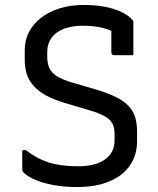

<svg xmlns="http://www.w3.org/2000/svg" viewBox="-20 -738 640 776"><path d="M319 -718Q387 -718 437 -702.5Q487 -687 511 -662Q516 -658 517.5 -654Q519 -650 519 -645Q519 -625 519 -603Q519 -581 519 -558.5Q519 -536 519 -515Q500 -515 480.5 -515Q461 -515 441 -515Q436 -515 433 -518Q430 -521 430 -526Q430 -539 430 -552.5Q430 -566 430 -580Q430 -594 430 -609Q430 -624 430 -640L458 -596Q434 -615 398 -624.5Q362 -634 315 -634Q282 -634 255.5 -627Q229 -620 210 -606.5Q191 -593 181 -573Q171 -553 171 -528V-508Q171 -482 179.5 -463Q188 -444 210 -430Q232 -416 273 -404L369 -376Q415 -362 447 -346.5Q479 -331 498 -311.5Q517 -292 525.5 -266.5Q534 -241 534 -206V-168Q534 -112 505.5 -70Q477 -28 422.5 -5Q368 18 291 18Q242 18 199.5 10.5Q157 3 125.5 -10Q94 -23 76 -40Q72 -44 71 -47.5Q70 -51 70 -57Q70 -69 70 -81Q70 -93 70 -105.5Q70 -118 70 -131H85Q130 -96 178.5 -81Q227 -66 295 -66Q367 -66 405 -94Q443 -122 443 -170V-197Q443 -222 434.5 -238.5Q426 -255 403.5 -268Q381 -281 339 -293L242 -322Q195 -336 164 -353.5Q133 -371 114.5 -392.5Q96 -414 88 -439.5Q80 -465 80 -497V-535Q80 -576 97.5 -609Q115 -642 146.5 -666.5Q178 -691 222 -704.5Q266 -718 319 -718Z"/></svg>

Font: Recursive Monospace
Style: Regular
Weight: 400
Version: Version 1.047